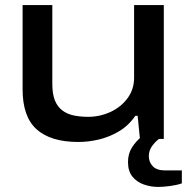

<svg xmlns="http://www.w3.org/2000/svg" viewBox="-20 -547 738 756"><path d="M602 189Q574 189 546.5 179.5Q519 170 501.5 148.5Q484 127 484 91Q484 58 500 33Q516 8 540 -11H614V-6Q596 6 581 25Q566 44 566 68Q566 91 581.5 107.5Q597 124 630 124H696V175Q676 182 649.5 185.5Q623 189 602 189ZM288 12Q180 12 124.5 -37.5Q69 -87 69 -195V-527H186V-216Q186 -177 196 -152Q206 -127 225 -112.5Q244 -98 270 -92.5Q296 -87 327 -87Q373 -87 414.5 -106Q456 -125 482 -160Q508 -195 508 -241V-527H625V0H531L522 -91H513Q485 -51 447 -29Q409 -7 368.5 2.5Q328 12 288 12Z"/></svg>

Font: Archivo Expanded Medium
Style: Regular
Weight: 500
Width: 7
Designer: Hector Gatti
Foundry: Omnibus-Type
Version: Version 2.001